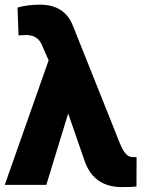

<svg xmlns="http://www.w3.org/2000/svg" viewBox="-23 -780 596 810"><path d="M145.5 -760.3Q249 -760.3 284.2 -672.4L482.9 -174.8L491.2 -156.7Q509.8 -117.7 536.1 -117.2H553.2L552.7 6.8Q537.1 9.3 491.7 9.3Q376 9.3 336.4 -94.2L264.6 -301.3L172.4 0H-2.9L182.1 -525.4L153.3 -591.3Q135.3 -632.3 86.9 -632.3L55.2 -630.9L50.8 -748Q92.3 -760.3 145.5 -760.3Z"/></svg>

Font: Sadagaat-English
Style: Regular
Weight: 900
Designer: Ahmed alsheikh
Foundry: Ahmed alsheikh Design
Version: Version 2.137;January 17, 2018;FontCreator 11.0.0.2408 64-bi